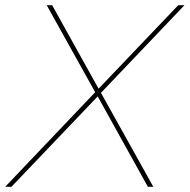

<svg xmlns="http://www.w3.org/2000/svg" viewBox="-47 -720 731 740"><path d="M-27 0 324 -369 323 -359 133 -700H154L338 -369L329 -374L640 -700H664L340 -360V-366L544 0H523L327 -353L332 -351L-3 0Z"/></svg>

Font: Montserrat Thin Thin
Style: Italic
Weight: 250
Italic angle: -11.3°
Version: Version 9.000